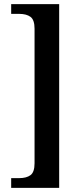

<svg xmlns="http://www.w3.org/2000/svg" viewBox="-20 -780 396 928"><path d="M34 81H72Q108 81 127.5 66.5Q147 52 147 9V-641Q147 -684 127.5 -698.5Q108 -713 72 -713H34V-760H266V128H34Z"/></svg>

Font: Noto Serif NarrowSemiBold
Style: Regular
Weight: 600
Width: 4
Designer: Monotype Design Team
Foundry: Monotype Imaging Inc.
Version: Version 1.001